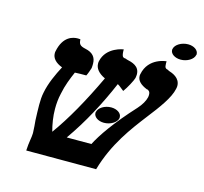

<svg xmlns="http://www.w3.org/2000/svg" viewBox="-98 -772 935 881"><g transform="rotate(15 370.0 -331.5)"><path d="M690 -451C691 -456 692 -460 692 -465C692 -504 654 -517 635 -523C633 -523 633 -524 633 -524H635C634 -525 631 -526 626 -527C621 -529 615 -531 615 -551V-562C615 -562 530 -556 514 -474C513 -471 513 -468 513 -465C513 -444 529 -427 562 -414V-415C567 -413 577 -410 577 -393C577 -390 577 -386 576 -381C572 -363 560 -342 542 -322C452 -224 404 -153 380 -106H263C328 -198 382 -300 426 -403C430 -401 435 -398 458 -379C473 -399 494 -439 497 -451C498 -458 499 -463 499 -468C499 -508 463 -517 436 -523C435 -524 434 -524 432 -525C430 -525 427 -526 424 -526C418 -528 411 -529 411 -564C411 -564 330 -553 315 -482C314 -478 314 -475 314 -471C314 -448 330 -428 362 -413C305 -292 248 -191 192 -114C183 -147 177 -183 177 -219C177 -243 179 -268 185 -293C193 -334 208 -371 222 -403H223C232 -404 261 -404 276 -404C281 -413 288 -433 291 -443C292 -451 292 -458 292 -464C292 -495 275 -514 241 -521C214 -527 208 -534 207 -557C207 -557 202 -558 195 -558C172 -558 126 -549 111 -475C110 -472 110 -468 110 -465C110 -442 127 -423 159 -411C138 -371 116 -324 107 -277C103 -258 102 -239 102 -218C102 -196 103 -172 104 -145C106 -127 107 -109 108 -88V-83C108 -74 106 -62 104 -49C102 -36 100 -21 99 0H431C468 -129 538 -220 594 -293C640 -352 681 -407 690 -451ZM627 -625C626 -623 626 -621 626 -619C626 -601 647 -586 675 -586C706 -586 735 -604 739 -625C740 -626 740 -628 740 -629C740 -648 719 -663 691 -663C660 -663 631 -645 627 -625ZM362 -254C361 -252 361 -250 361 -249C361 -230 382 -215 410 -215C441 -215 470 -233 474 -254V-259C474 -277 453 -292 425 -292C394 -292 366 -274 362 -254Z"/></g></svg>

Font: Libertinus Serif
Style: Bold Italic
Weight: 700
Italic angle: -12°
Designer: Philipp H. Poll, Khaled Hosny
Foundry: Caleb Maclennan
Version: Version 7.050;RELEASE